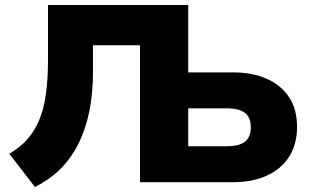

<svg xmlns="http://www.w3.org/2000/svg" viewBox="-20 -725 1246 764"><path d="M119 19 17 -113Q58 -137 87.5 -169.5Q117 -202 135.5 -246Q154 -290 162.5 -349.5Q171 -409 171 -488V-705H729V-437H907Q984 -437 1041.5 -411.5Q1099 -386 1130.5 -338Q1162 -290 1162 -220Q1162 -151 1130.5 -101.5Q1099 -52 1041.5 -26Q984 0 907 0H537V-545H350V-439Q350 -350 334.5 -277.5Q319 -205 289.5 -148Q260 -91 217 -49.5Q174 -8 119 19ZM729 -143H881Q932 -143 955 -161.5Q978 -180 978 -218Q978 -258 954.5 -276Q931 -294 881 -294H729Z"/></svg>

Font: Nunito Sans 7pt Black
Style: Regular
Weight: 900
Designer: Vernon Adams
Foundry: Vernon Adams
Version: Version 3.101;gftools[0.9.27]